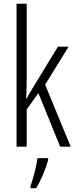

<svg xmlns="http://www.w3.org/2000/svg" viewBox="-20 -831 402 1021"><path d="M122 -423V-811H68V-51H122V-249L184 -336L300 -51H356L220 -381L345 -583H288L154 -363C142 -344 133 -328 121 -306H119C121 -346 122 -381 122 -423ZM236 20V10H179C175 50 155 123 142 159V170H172C199 127 223 67 236 20Z"/></svg>

Font: Noto Sans Tamil UI ExtraCondensed Light
Style: Regular
Weight: 300
Width: 2
Designer: Jelle Bosma - Monotype Design Team
Foundry: Monotype Imaging Inc.
Version: Version 2.004